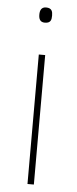

<svg xmlns="http://www.w3.org/2000/svg" viewBox="-53 -750 312 780"><g transform="rotate(5 103.5 -360.5)"><path d="M103 -721C83 -721 78 -706 78 -690C78 -673 83 -659 103 -659C127 -659 130 -673 130 -690C130 -706 127 -721 103 -721ZM116 -528H90V0H116Z"/></g></svg>

Font: Noto Sans Meetei Mayek Thin
Style: Regular
Weight: 100
Designer: Monotype Design Team and Neelakash Kshetrimayum
Foundry: Monotype Imaging Inc.
Version: Version 2.002